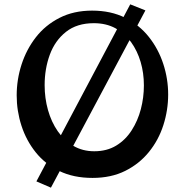

<svg xmlns="http://www.w3.org/2000/svg" viewBox="-20 -808 852 886"><path d="M215 58 148 29 581 -788 651 -760ZM407 13Q319 13 253.5 -19Q188 -51 144.5 -105.5Q101 -160 79 -228Q57 -296 57 -368Q57 -441 79.5 -510.5Q102 -580 145.5 -636Q189 -692 254.5 -725.5Q320 -759 405 -759Q492 -759 557.5 -726Q623 -693 667 -637.5Q711 -582 733.5 -513Q756 -444 756 -372Q756 -300 734 -231Q712 -162 667.5 -107Q623 -52 558 -19.5Q493 13 407 13ZM415 -110Q473 -110 516 -136Q559 -162 587.5 -206.5Q616 -251 630 -304.5Q644 -358 644 -414Q644 -471 629 -522Q614 -573 585 -613.5Q556 -654 513 -677.5Q470 -701 413 -701Q335 -701 284.5 -661Q234 -621 210 -556Q186 -491 186 -415Q186 -355 201.5 -300Q217 -245 246.5 -202.5Q276 -160 318.5 -135Q361 -110 415 -110Z"/></svg>

Font: Marhey Light
Style: Regular
Weight: 400
Version: Version 1.000